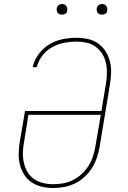

<svg xmlns="http://www.w3.org/2000/svg" viewBox="-20 -932 640 960"><path d="M246 8Q217 8 189 1.5Q161 -5 138.5 -20Q116 -35 101 -58.5Q86 -82 79.5 -109Q73 -136 73.5 -165Q74 -194 79 -223L105 -377H487L510 -515Q514 -541 514.5 -567.5Q515 -594 509.5 -618Q504 -642 491 -663Q478 -684 458 -698.5Q438 -713 413 -718.5Q388 -724 361 -724Q331 -724 300 -718Q269 -712 240.5 -696Q212 -680 191.5 -653.5Q171 -627 164 -596H143Q151 -631 173 -661Q195 -691 226.5 -710Q258 -729 292.5 -736Q327 -743 361 -743Q391 -743 419 -737Q447 -731 469.5 -715.5Q492 -700 507 -677Q522 -654 529 -627Q536 -600 535.5 -570.5Q535 -541 530 -512L478 -197Q473 -169 464 -142.5Q455 -116 439.5 -91.5Q424 -67 402 -47Q380 -27 354 -14.5Q328 -2 300.5 3Q273 8 246 8ZM246 -11Q271 -11 296.5 -15.5Q322 -20 345.5 -32Q369 -44 389 -62.5Q409 -81 423 -103.5Q437 -126 445 -150.5Q453 -175 457 -200L484 -358H122L100 -220Q95 -194 94.5 -168Q94 -142 99.5 -117.5Q105 -93 117.5 -72Q130 -51 150 -37Q170 -23 195 -17Q220 -11 246 -11ZM490 -859Q484 -859 478 -861Q472 -863 468.5 -868Q465 -873 464 -879Q463 -885 464 -891Q465 -896 467.5 -900Q470 -904 473.5 -906.5Q477 -909 481.5 -910.5Q486 -912 490 -912Q497 -912 502.5 -909.5Q508 -907 511.5 -902Q515 -897 516 -891Q517 -885 516 -879Q516 -874 513.5 -870Q511 -866 507 -863.5Q503 -861 499 -860Q495 -859 490 -859ZM290 -859Q284 -859 278 -861Q272 -863 268.5 -868Q265 -873 264 -879Q263 -885 264 -891Q265 -896 267.5 -900Q270 -904 273.5 -906.5Q277 -909 281.5 -910.5Q286 -912 290 -912Q297 -912 302.5 -909.5Q308 -907 311.5 -902Q315 -897 316 -891Q317 -885 316 -879Q316 -874 313.5 -870Q311 -866 307 -863.5Q303 -861 299 -860Q295 -859 290 -859Z"/></svg>

Font: Iosevka Slab ThExObl
Style: Regular
Weight: 100
Width: 7
Italic angle: -9°
Monospace: yes
Designer: Belleve Invis
Foundry: Belleve Invis
Version: Version 11.1.1; ttfautohint (v1.8.3)